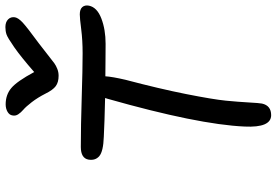

<svg xmlns="http://www.w3.org/2000/svg" viewBox="-180 -900 1045 726"><g transform="rotate(-90 343.0 -536.5)"><path d="M604 -1039.1Q623 -1039.1 633.3 -1028.8Q643.6 -1018.6 641.1 -1002.9Q638.7 -990.2 621.6 -974.1Q604.5 -958 542 -912.1Q522.5 -897.5 499.3 -878.9Q476.1 -860.4 467.5 -854.2Q459 -848.1 446.5 -843Q434.1 -837.9 419.9 -837.9Q395.5 -837.9 380.9 -848.6Q366.2 -859.4 352.1 -888.2Q337.4 -917 320.1 -939.5Q302.7 -961.9 291.7 -971.2Q280.8 -980.5 274.2 -990.7Q267.6 -1001 270 -1012.2Q271.5 -1023.9 283.7 -1031Q295.9 -1038.1 312 -1038.1Q348.1 -1038.1 373.5 -1016.8Q398.9 -995.6 434.1 -930.2Q491.7 -980.5 527.8 -1005.6Q564 -1030.8 576.4 -1034.9Q588.9 -1039.1 604 -1039.1ZM271 -34.2Q223.1 -34.2 228 -134.8Q235.8 -310.5 333 -652.8Q333.5 -654.3 334.5 -657.5Q335.4 -660.6 335.9 -662.1Q243.7 -664.1 189 -667Q134.3 -668.9 116.5 -683.8Q98.6 -698.7 103 -725.1Q108.4 -753.9 150.9 -753.9Q231.4 -753.9 338.4 -750.5Q445.3 -747.1 504.9 -747.1Q554.2 -747.1 595.7 -752.4Q637.2 -757.8 651.9 -757.8Q671.4 -757.8 679.7 -748.3Q688 -738.8 685.1 -723.1Q678.7 -692.4 636.7 -676.3Q594.7 -660.2 541 -660.2Q517.1 -660.2 476.3 -660.6Q435.5 -661.1 418 -661.1Q416.5 -635.3 404.8 -585Q371.1 -457.5 350.8 -355.5Q330.6 -253.4 325.9 -205.8Q321.3 -158.2 319.1 -118.7Q316.9 -79.1 314.9 -68.8Q307.1 -34.2 271 -34.2Z"/></g></svg>

Font: Shantell Sans Bouncy
Style: Italic
Weight: 400
Italic angle: -11.31°
Designer: Stephen Nixon, Anya Danilova, Shantell Martin
Foundry: Arrow Type
Version: Version 1.006;[9816181b4]